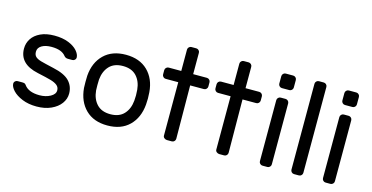

<svg xmlns="http://www.w3.org/2000/svg" viewBox="-73 -1059 2746 1417"><g transform="rotate(15 1299.5 -350.0)"><path d="M54 -380Q54 -421 76 -455Q98 -489 141.5 -509.5Q185 -530 248 -530Q310 -530 355 -512Q400 -494 423.5 -467Q447 -440 447 -415Q447 -405 439 -397.5Q431 -390 420 -390H387Q368 -390 357 -404Q326 -444 248 -444Q202 -444 173.5 -427Q145 -410 145 -380Q145 -355 159 -342Q173 -329 201 -321Q229 -313 300 -297Q388 -278 425 -239Q462 -200 462 -144Q462 -103 436.5 -68Q411 -33 363.5 -11.5Q316 10 253 10Q191 10 143.5 -9.5Q96 -29 70 -57Q44 -85 44 -110Q44 -120 52 -127.5Q60 -135 71 -135H107Q116 -135 123 -133Q130 -131 136 -122Q169 -76 253 -76Q300 -76 335.5 -95.5Q371 -115 371 -144Q371 -168 353.5 -182.5Q336 -197 303 -206.5Q270 -216 200 -231Q54 -262 54 -380Z M1033 -259Q1033 -235 1031 -213Q1022 -111 960.5 -50.5Q899 10 794 10Q689 10 627.5 -50.5Q566 -111 557 -213Q556 -224 556 -259Q556 -296 557 -307Q565 -409 627 -469.5Q689 -530 794 -530Q899 -530 961 -469.5Q1023 -409 1031 -307Q1033 -285 1033 -259ZM794 -444Q727 -444 690.5 -405Q654 -366 648 -302Q647 -290 647 -259Q647 -229 648 -218Q654 -154 690.5 -115Q727 -76 794 -76Q861 -76 897.5 -115Q934 -154 940 -218Q942 -240 942 -259Q942 -278 940 -302Q934 -366 897.5 -405Q861 -444 794 -444Z M1218 -26Q1218 -15 1227.5 -7.5Q1237 0 1248 0H1285Q1296 0 1304 -8Q1312 -16 1312 -27L1309 -434H1414Q1425 -434 1433 -442Q1441 -450 1441 -461V-493Q1441 -504 1433 -512Q1425 -520 1414 -520H1309V-683Q1309 -694 1301 -702Q1293 -710 1282 -710H1245Q1234 -710 1226 -702Q1218 -694 1218 -683V-520H1122Q1111 -520 1103 -512Q1095 -504 1095 -493V-461Q1095 -450 1103 -442Q1111 -434 1122 -434H1218Z M1618 -26Q1618 -15 1627.5 -7.5Q1637 0 1648 0H1685Q1696 0 1704 -8Q1712 -16 1712 -27L1709 -434H1814Q1825 -434 1833 -442Q1841 -450 1841 -461V-493Q1841 -504 1833 -512Q1825 -520 1814 -520H1709V-683Q1709 -694 1701 -702Q1693 -710 1682 -710H1645Q1634 -710 1626 -702Q1618 -694 1618 -683V-520H1522Q1511 -520 1503 -512Q1495 -504 1495 -493V-461Q1495 -450 1503 -442Q1511 -434 1522 -434H1618Z M2025 -590H1968Q1957 -590 1949 -598Q1941 -606 1941 -617V-674Q1941 -685 1949 -693Q1957 -701 1968 -701H2025Q2036 -701 2044 -693Q2052 -685 2052 -674V-617Q2052 -606 2044 -598Q2036 -590 2025 -590ZM2015 0H1978Q1967 0 1959 -8Q1951 -16 1951 -27V-493Q1951 -504 1959 -512Q1967 -520 1978 -520H2015Q2026 -520 2034 -512Q2042 -504 2042 -493V-27Q2042 -16 2034 -8Q2026 0 2015 0Z M2256 0H2219Q2208 0 2200 -8Q2192 -16 2192 -27V-683Q2192 -694 2200 -702Q2208 -710 2219 -710H2256Q2267 -710 2275 -702Q2283 -694 2283 -683V-27Q2283 -16 2275 -8Q2267 0 2256 0Z M2507 -590H2450Q2439 -590 2431 -598Q2423 -606 2423 -617V-674Q2423 -685 2431 -693Q2439 -701 2450 -701H2507Q2518 -701 2526 -693Q2534 -685 2534 -674V-617Q2534 -606 2526 -598Q2518 -590 2507 -590ZM2497 0H2460Q2449 0 2441 -8Q2433 -16 2433 -27V-493Q2433 -504 2441 -512Q2449 -520 2460 -520H2497Q2508 -520 2516 -512Q2524 -504 2524 -493V-27Q2524 -16 2516 -8Q2508 0 2497 0Z"/></g></svg>

Font: Contemporary
Style: Regular
Weight: 400
Designer: Victor Tran
Foundry: Victor Tran
Version: Version 1.100